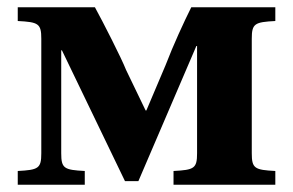

<svg xmlns="http://www.w3.org/2000/svg" viewBox="-20 -510 809 530"><path d="M29 0H214V-38C157 -41 149 -45 149 -87V-371H151L325 -10H362L522 -383H524V-87C524 -45 516 -41 459 -38V0H740V-38C683 -41 675 -45 675 -87V-403C675 -445 683 -449 740 -452V-490H508C488 -450 458 -385 437 -330L384 -205H382L328 -317C315 -350 265 -448 242 -490H29V-452C86 -449 94 -445 94 -403V-87C94 -45 86 -41 29 -38Z"/></svg>

Font: Heuristica
Style: Bold
Weight: 700
Version: Version 1.0.1